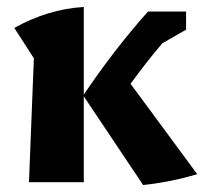

<svg xmlns="http://www.w3.org/2000/svg" viewBox="-20 -522 585 550"><path d="M63 0 77 -355 21 -442Q67 -468 117.5 -483.5Q168 -499 220 -502V-251Q261 -312 307.5 -372.5Q354 -433 404 -489H513V-437L445 -398Q421 -370 398.5 -341Q376 -312 354 -282L545 -23Q504 -11 466 -3.5Q428 4 390 8L220 -246V0Z"/></svg>

Font: Piazzolla
Style: Bold
Weight: 700
Designer: Juan Pablo del Peral
Foundry: Huerta Tipografica
Version: Version 1.330